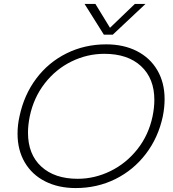

<svg xmlns="http://www.w3.org/2000/svg" viewBox="-20 -939 877 974"><path d="M409 -919H464L538 -798L664 -919H718L552 -763H507ZM69 -261Q69 -305 79 -349Q102 -458 164 -540.5Q226 -623 318 -668.5Q410 -714 519 -714Q607 -714 674 -680Q741 -646 778 -583Q815 -520 815 -436Q815 -394 806 -349Q783 -241 720 -158.5Q657 -76 565 -30.5Q473 15 364 15Q276 15 209 -19Q142 -53 105.5 -115.5Q69 -178 69 -261ZM754 -349Q763 -393 763 -432Q763 -541 695.5 -603.5Q628 -666 509 -666Q422 -666 342.5 -627Q263 -588 207 -516Q151 -444 131 -349Q122 -304 122 -266Q122 -156 189.5 -94Q257 -32 374 -32Q460 -32 540 -71Q620 -110 677 -182Q734 -254 754 -349Z"/></svg>

Font: Prompt ExtraLight
Style: Italic
Weight: 275
Italic angle: -12°
Designer: Katatrad Team
Foundry: CadsonDemak
Version: Version 1.000